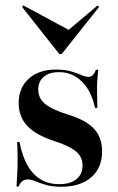

<svg xmlns="http://www.w3.org/2000/svg" viewBox="-20 -689 442 720"><path d="M209.7 11.3Q175 11.3 152 4.4Q129 -2.4 113.3 -9.3Q97.6 -16.1 83.9 -16.1Q60.5 -16.1 50 10.5H41.9Q43.5 -13.7 44.8 -38.3Q46 -62.9 46 -91.9Q46 -121 44.4 -156.5H53.2Q68.5 -77.4 105.6 -37.9Q142.7 1.6 201.6 1.6Q243.5 1.6 266.5 -16.9Q289.5 -35.5 289.5 -68.5Q289.5 -100 265.7 -120.6Q241.9 -141.1 184.7 -159.7Q114.5 -182.3 82.3 -216.9Q50 -251.6 50 -302.4Q50 -359.7 87.9 -394Q125.8 -428.2 190.3 -428.2Q222.6 -428.2 245.2 -421.8Q267.7 -415.3 283.9 -408.1Q300 -400.8 312.1 -400.8Q321.8 -400.8 328.2 -407.3Q334.7 -413.7 339.5 -427.4H348.4Q346 -407.3 344.8 -387.1Q343.5 -366.9 344 -342.7Q344.4 -318.5 345.2 -284.7H336.3Q322.6 -348.4 286.7 -383.5Q250.8 -418.5 201.6 -418.5Q165.3 -418.5 144.4 -401.2Q123.4 -383.9 123.4 -352.4Q123.4 -321 148.8 -299.6Q174.2 -278.2 236.3 -258.9Q302.4 -238.7 332.7 -206Q362.9 -173.4 362.9 -121.8Q362.9 -59.7 322.2 -24.2Q281.5 11.3 209.7 11.3ZM346 -668.5 351.6 -662.9 211.3 -486.3H202.4L62.9 -662.9L67.7 -668.5L256.5 -566.9L222.6 -564.5Z"/></svg>

Font: Playfair 144pt
Style: Bold
Weight: 700
Version: Version 2.001;gftools[0.9.30]